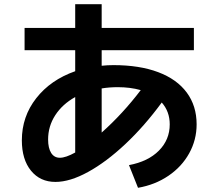

<svg xmlns="http://www.w3.org/2000/svg" viewBox="-20 -831 1040 914"><path d="M97 -698H338V-811H464V-698H903V-592H464V-518Q491 -521 520 -521Q644 -521 733 -487.5Q822 -454 869 -390.5Q916 -327 916 -239Q916 -165 880.5 -101Q845 -37 781.5 6Q718 49 637 63L594 -45Q685 -62 736.5 -114Q788 -166 788 -239Q788 -300 750 -343Q668 -231 577 -145.5Q486 -60 399.5 -12.5Q313 35 244 35Q171 35 127.5 -18.5Q84 -72 84 -163Q84 -276 152.5 -363.5Q221 -451 338 -492V-592H97ZM265 -80Q293 -80 338 -105V-369Q277 -335 243 -282.5Q209 -230 209 -167Q209 -126 223.5 -103Q238 -80 265 -80ZM650 -402Q600 -416 541 -416Q500 -416 464 -410V-200Q564 -289 650 -402Z"/></svg>

Font: Enso
Style: Bold
Weight: 700
Designer: Coji Morishita
Foundry: UNDERFOREST DESIGN
Version: Version 1.000